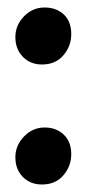

<svg xmlns="http://www.w3.org/2000/svg" viewBox="-20 -484 231 512"><path d="M92 8Q61 8 41 -12Q21 -32 21 -65Q21 -96 44 -120Q67 -144 99 -144Q130 -144 150 -125Q170 -106 170 -73Q170 -41 149 -16.5Q128 8 92 8ZM92 -312Q61 -312 41 -332.5Q21 -353 21 -385Q21 -417 44 -440.5Q67 -464 99 -464Q130 -464 150 -445.5Q170 -427 170 -393Q170 -361 149 -336.5Q128 -312 92 -312Z"/></svg>

Font: Faustina
Style: Bold
Weight: 700
Designer: Alfonso Garcia
Foundry: http://www.omnibus-type.com
Version: Version 1.200